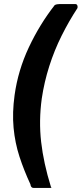

<svg xmlns="http://www.w3.org/2000/svg" viewBox="-20 -762 403 947"><path d="M146 165Q132 165 130 147Q98 78 76 10.5Q54 -57 47 -131.5Q40 -206 52 -293Q69 -415 122 -528Q175 -641 250 -737Q260 -742 274 -742H351Q359 -742 361.5 -735Q364 -728 362 -722Q320 -658 284 -586Q248 -514 223 -435.5Q198 -357 186 -276Q171 -166 183 -61.5Q195 43 231 159Q238 165 226 165H146Z"/></svg>

Font: Libre Franklin Thin
Style: Bold Italic
Weight: 700
Italic angle: -8°
Version: Version 3.000